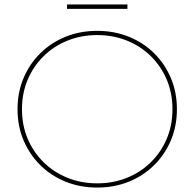

<svg xmlns="http://www.w3.org/2000/svg" viewBox="-20 -842 876 865"><path d="M418 3Q341 3 275.5 -23.5Q210 -50 161.5 -98Q113 -146 86 -210Q59 -274 59 -350Q59 -426 86 -490Q113 -554 161.5 -602Q210 -650 275.5 -676.5Q341 -703 418 -703Q495 -703 560.5 -676.5Q626 -650 674.5 -602Q723 -554 750 -490Q777 -426 777 -350Q777 -274 750 -210Q723 -146 674.5 -98Q626 -50 560.5 -23.5Q495 3 418 3ZM418 -16Q490 -16 552 -41Q614 -66 660 -111.5Q706 -157 731.5 -217.5Q757 -278 757 -350Q757 -422 731.5 -482.5Q706 -543 660 -588.5Q614 -634 552 -659Q490 -684 418 -684Q346 -684 284 -659Q222 -634 176 -588.5Q130 -543 104.5 -482.5Q79 -422 79 -350Q79 -278 104.5 -217.5Q130 -157 176 -111.5Q222 -66 284 -41Q346 -16 418 -16ZM282 -802V-822H554V-802Z"/></svg>

Font: Montserrat Alternates Thin
Style: Regular
Weight: 100
Designer: Julieta Ulanovsky
Foundry: Julieta Ulanovsky
Version: Version 9.000